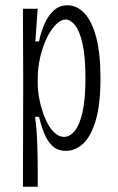

<svg xmlns="http://www.w3.org/2000/svg" viewBox="-20 -560 449 728"><path d="M67 148 68 -252 67 -527H123L114 -403H128Q134 -434 147 -465.5Q160 -497 182 -518.5Q204 -540 236 -540Q271 -540 299.5 -510.5Q328 -481 344.5 -419.5Q361 -358 361 -263Q361 -164 343 -103.5Q325 -43 295.5 -15.5Q266 12 230 12Q199 12 179.5 -6Q160 -24 148 -53.5Q136 -83 128 -117H113Q119 -73 120.5 -35.5Q122 2 122.5 31.5Q123 61 123 81V148ZM223 -41Q244 -41 262.5 -62.5Q281 -84 292.5 -133Q304 -182 304 -264Q304 -345 293 -394Q282 -443 264.5 -464.5Q247 -486 229 -486Q211 -486 192 -467Q173 -448 157.5 -416Q142 -384 132.5 -343.5Q123 -303 123 -261V-246Q123 -219 128 -190.5Q133 -162 142 -135.5Q151 -109 163 -87.5Q175 -66 190.5 -53.5Q206 -41 223 -41Z"/></svg>

Font: Bricolage Grotesque Condensed ExtraLight
Style: Regular
Weight: 250
Width: 3
Designer: Mathieu Triay
Foundry: Atelier Triay
Version: Version 1.000;gftools[0.9.30]